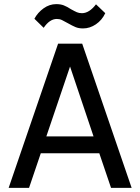

<svg xmlns="http://www.w3.org/2000/svg" viewBox="-20 -912 680 932"><path d="M192 -777 147 -821Q163 -851 191.5 -871.5Q220 -892 253 -892Q274 -892 289.5 -886Q305 -880 325 -867Q343 -857 353.5 -852.5Q364 -848 378 -848Q413 -848 446 -891L491 -848Q475 -814 445.5 -794Q416 -774 383 -774Q362 -774 346.5 -780.5Q331 -787 310 -799Q292 -809 281 -814.5Q270 -820 256 -820Q221 -820 192 -777ZM22 0 262 -700H379L619 0H519L462 -168H178L121 0ZM205 -250H434L320 -589Z"/></svg>

Font: Haskoy Medium
Style: Regular
Weight: 500
Designer: Ertekin Erdin
Foundry: Ertekin Erdin
Version: Version 1.500; ttfautohint (v1.8.3)